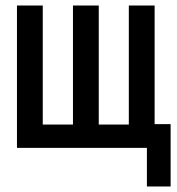

<svg xmlns="http://www.w3.org/2000/svg" viewBox="-20 -536 640 696"><path d="M512.5 140V0H41.5V-516H135V-84.5H244.5V-516H338V-84.5H447V-516H540.5V-86H598.5V140Z"/></svg>

Font: Lilex Medium
Style: Regular
Weight: 500
Designer: Mike Abbink, Paul van der Laan, Pieter van Rosmalen, Mikhael Khrustik
Foundry: Mikhael Khrustik
Version: Version 1.100